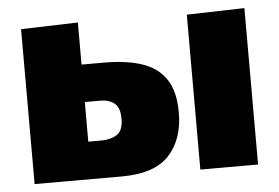

<svg xmlns="http://www.w3.org/2000/svg" viewBox="-42 -562 898 618"><g transform="rotate(-5 407.0 -253.0)"><path d="M46 0V-500.5L230 -506V-370H304Q375 -370 425.2 -353.2Q475.5 -336.5 502 -297Q528.5 -257.5 528.5 -189Q528.5 -103 481.2 -51.5Q434 0 327.5 0ZM230 -121H272.5Q302.5 -121 322.8 -134Q343 -147 343 -185.5Q343 -221.5 325.5 -235.2Q308 -249 281.5 -249H230ZM581.5 0V-500.5L768 -505.5V0Z"/></g></svg>

Font: Heraclito ExtraBold
Style: Regular
Weight: 800
Designer: Kostas Bartsokas (font) & Cristiano Sobral (main changes)
Foundry: Kostas Bartsokas (font) & Cristiano Sobral (main changes)
Version: Version 1.00;July 8, 2020;FontCreator 13.0.0.2655 64-bit